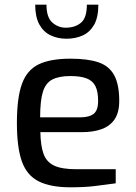

<svg xmlns="http://www.w3.org/2000/svg" viewBox="-20 -792 580 818"><path d="M281 6Q196 6 145.5 -19Q95 -44 73.5 -103.5Q52 -163 52 -268Q52 -375 73.5 -434.5Q95 -494 145 -518Q195 -542 280 -542Q354 -542 399.5 -526.5Q445 -511 466.5 -471.5Q488 -432 488 -362Q488 -313 468.5 -284Q449 -255 413.5 -242Q378 -229 329 -229H152Q153 -171 165.5 -136.5Q178 -102 210.5 -86.5Q243 -71 306 -71H473V-11Q430 -5 385 0.5Q340 6 281 6ZM151 -292H320Q360 -292 379 -307Q398 -322 398 -362Q398 -402 386.5 -425Q375 -448 349 -458Q323 -468 280 -468Q231 -468 202.5 -453Q174 -438 162.5 -400Q151 -362 151 -292ZM263 -627Q226 -627 195.5 -641.5Q165 -656 147.5 -688Q130 -720 130 -772H178Q178 -717 204 -695Q230 -673 263 -674Q302 -675 326 -696Q350 -717 350 -772H399Q399 -718 381 -686.5Q363 -655 332.5 -641Q302 -627 263 -627Z"/></svg>

Font: Exo Thin Medium
Style: Regular
Weight: 500
Version: Version 2.000